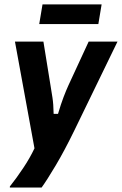

<svg xmlns="http://www.w3.org/2000/svg" viewBox="-20 -690 557 877"><path d="M25 166.7V161.7Q55 124.2 85.8 77.9Q116.7 31.7 137.5 -12.5L48.3 -500H178.3L210.8 -299.2Q215 -273.3 219.6 -244.2Q224.2 -215 225 -170H245Q258.3 -215 270.4 -246.7Q282.5 -278.3 292.5 -300L385 -500H516.7L320 -95Q275 -2.5 234.6 65.4Q194.2 133.3 170 166.7ZM159.2 -580 174.2 -670H444.2L429.2 -580Z"/></svg>

Font: Familjen Grotesk
Style: Bold Italic
Weight: 700
Italic angle: -9.46201°
Designer: Anders Wikstroem, Jonas Baeckman, Matilda Gysing, Kristian Moeller
Foundry: Familjen STHLM AB
Version: Version 2.002; ttfautohint (v1.8.4.7-5d5b)